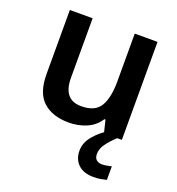

<svg xmlns="http://www.w3.org/2000/svg" viewBox="-139 -654 919 998"><g transform="rotate(20 321.0 -155.0)"><path d="M562 -542V0H463L446 -70H440Q413 -28 367.5 -9Q322 10 271 10Q180 10 128.5 -37Q77 -84 77 -188V-542H203V-213Q203 -92 303 -92Q379 -92 407.5 -139.5Q436 -187 436 -277V-542ZM465 113Q465 134 476.5 144.5Q488 155 507 155Q523 155 536.5 152Q550 149 560 147V222Q544 226 527.5 229Q511 232 489 232Q434 232 404 203.5Q374 175 374 127Q374 84 405.5 46Q437 8 477 -16L536 0Q502 32 483.5 58.5Q465 85 465 113Z"/></g></svg>

Font: Noto Sans Bassa Vah SemiBold
Style: Regular
Weight: 600
Designer: Monotype Design Team
Foundry: Monotype Imaging Inc.
Version: Version 2.002; ttfautohint (v1.8.4.7-5d5b)